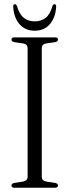

<svg xmlns="http://www.w3.org/2000/svg" viewBox="-20 -874 323 894"><path d="M174.5 -50.5Q174.5 -32.5 196 -28.5L238 -22Q250 -19 250 -10.5Q250 0 237 0H46Q33.5 0 33.5 -10.5Q33.5 -19 45 -22L87 -28.5Q108.5 -32.5 108.5 -50.5V-650Q108.5 -667.5 89 -671.5L45 -678Q33.5 -681 33.5 -689.5Q33.5 -700 46 -700H237Q250 -700 250 -689.5Q250 -681 238 -678L194 -671.5Q174.5 -668 174.5 -650ZM141.5 -774.5Q172 -774.5 192.8 -791Q213.5 -807.5 224 -845.5Q227.5 -854.5 233.5 -854.5Q242.5 -854.5 241.5 -842Q238.5 -792 212.2 -761.5Q186 -731 141.5 -731Q97 -731 70.8 -761.5Q44.5 -792 41.5 -842Q41 -854.5 49.5 -854.5Q55.5 -854.5 59 -845.5Q70 -807.5 90.8 -791Q111.5 -774.5 141.5 -774.5Z"/></svg>

Font: Fraunces 144pt Soft Light
Style: Regular
Weight: 300
Version: Version 1.000;[0bf87f6ff]